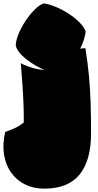

<svg xmlns="http://www.w3.org/2000/svg" viewBox="-71 -801 583 1145"><path d="M193 324Q129 324 78.5 299Q28 274 -4.5 228.5Q-37 183 -47 121Q-57 59 -40 -14Q-9 -25 17.5 -37Q44 -49 71 -71Q71 -132 69 -184.5Q67 -237 63 -293.5Q59 -350 53 -424Q124 -388 194 -384Q156 -400 118.5 -424.5Q81 -449 54.5 -476.5Q28 -504 23 -530Q24 -562 40.5 -601Q57 -640 82 -677.5Q107 -715 135.5 -743.5Q164 -772 190 -781Q223 -776 261.5 -760Q300 -744 336.5 -720.5Q373 -697 401 -669.5Q429 -642 440 -613Q437 -589 428.5 -562.5Q420 -536 407 -511Q422 -512 438 -514Q452 -429 459.5 -348.5Q467 -268 469.5 -184.5Q472 -101 472 -6Q472 156 403.5 240Q335 324 193 324Z"/></svg>

Font: Oi
Style: Regular
Weight: 400
Designer: Kostas Bartsokas, Mohamad Dakak
Foundry: Foundry5
Version: Version 4.000